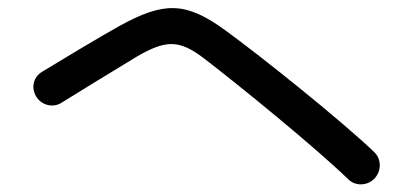

<svg xmlns="http://www.w3.org/2000/svg" viewBox="-20 -573 1040 484"><path d="M857 -122C875 -103 906 -104 924 -123C942 -142 942 -172 923 -190C836 -273 633 -435 546 -498C448 -569 393 -569 282 -508C233 -481 127 -417 86 -392C64 -379 58 -352 71 -330C84 -308 113 -300 135 -314C174 -338 271 -398 326 -431C399 -473 432 -473 494 -426C589 -353 774 -202 857 -122Z"/></svg>

Font: 寒蝉半圆体
Style: Regular
Weight: 400
Designer: Yoshimichi Ohira & Warren
Foundry: ChillType
Version: Version 1.800;Glyphs 3.1.1 (3135)